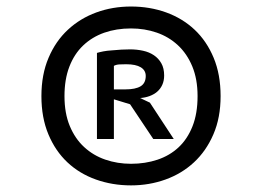

<svg xmlns="http://www.w3.org/2000/svg" viewBox="-20 -702 800 586"><path d="M106.4 -408.7Q106.4 -474.6 128.2 -525.6Q149.9 -576.7 187.3 -611.3Q224.6 -646 274.2 -664.1Q323.7 -682.1 379.9 -682.1Q437 -682.1 487.1 -664.1Q537.1 -646 574 -611.3Q610.8 -576.7 632.1 -525.6Q653.3 -474.6 653.3 -408.7Q653.3 -342.8 631.3 -292Q609.4 -241.2 572 -206.5Q534.7 -171.9 485.1 -154.1Q435.5 -136.2 379.9 -136.2Q322.8 -136.2 272.7 -154.1Q222.7 -171.9 185.8 -206.5Q148.9 -241.2 127.7 -292Q106.4 -342.8 106.4 -408.7ZM176.8 -408.7Q176.8 -356.4 192.9 -317.6Q209 -278.8 236.8 -253.2Q264.6 -227.5 301.5 -214.8Q338.4 -202.1 379.9 -202.1Q423.3 -202.1 460.7 -214.6Q498 -227.1 525.1 -252.4Q552.2 -277.8 567.6 -316.7Q583 -355.5 583 -408.7Q583 -460.4 566.9 -499.3Q550.8 -538.1 522.9 -564Q495.1 -589.8 458.3 -602.5Q421.4 -615.2 379.9 -615.2Q335 -615.2 297.9 -602.1Q260.7 -588.9 233.6 -563Q206.5 -537.1 191.7 -498.5Q176.8 -460 176.8 -408.7ZM275.9 -540.5Q284.2 -543 295.4 -545.2Q306.6 -547.4 321.8 -548.3Q351.6 -551.3 377 -551.3Q397.9 -551.3 416.7 -547.1Q435.5 -543 449.7 -533.4Q463.9 -523.9 472.4 -508.8Q481 -493.7 481 -471.7Q481 -455.6 475.3 -443.1Q469.7 -430.7 459.7 -422.1Q449.7 -413.6 436.3 -408.7Q422.9 -403.8 407.7 -402.8L437.5 -388.7L510.3 -277.8H447.8L377 -383.8L327.6 -398.9V-277.8H275.9ZM365.2 -505.9Q355.5 -505.9 345 -505.4Q334.5 -504.9 327.6 -501V-429.2H362.8Q393.6 -429.2 409.2 -438.7Q424.8 -448.2 424.8 -470.2Q424.8 -487.3 409.7 -496.6Q394.5 -505.9 365.2 -505.9Z"/></svg>

Font: PT Astra Sans
Style: Italic
Weight: 400
Italic angle: -16°
Designer: A.Korolkova, I. Chaeva
Foundry: ParaType Ltd
Version: Version 1.001; ttfautohint (v1.6)